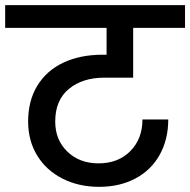

<svg xmlns="http://www.w3.org/2000/svg" viewBox="-44 -760 737 744"><path d="M360 -459Q276 -459 223 -415.5Q170 -372 170 -289Q170 -218 217 -172.5Q264 -127 338 -127Q414 -127 461 -174.5Q508 -222 508 -297H608Q608 -220 575 -160.5Q542 -101 481 -68.5Q420 -36 340 -36Q261 -36 198 -68Q135 -100 100 -157.5Q65 -215 65 -289Q65 -370 101 -428.5Q137 -487 202 -517.5Q267 -548 354 -548H369V-652H-24V-740H673V-652H472V-459Z"/></svg>

Font: MSTAGE Medium
Style: Regular
Weight: 500
Designer: Ninad Kale (Devanagari), Jonny Pinhorn (Latin)
Foundry: Indian Type Foundry
Version: 4.004